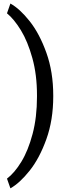

<svg xmlns="http://www.w3.org/2000/svg" viewBox="-20 -822 389 1072"><path d="M38.1 229.5 19 175.3Q61 143.6 99.1 81.3Q137.2 19 161.9 -74Q186.5 -167 186.5 -282.7V-290Q186.5 -404.8 160.6 -497.8Q134.8 -590.8 96.7 -653.1Q58.6 -715.3 19 -747.6L38.1 -802.2Q90.3 -773.4 145.5 -703.9Q200.7 -634.3 239 -527.3Q277.3 -420.4 277.3 -288.6V-283.7Q277.3 -151.9 239 -45.2Q200.7 61.5 145.5 130.9Q90.3 200.2 38.1 229.5Z"/></svg>

Font: Heebo
Style: Regular
Weight: 400
Designer: Oded Ezer
Foundry: Meir Sadan
Version: Version 2.001; ttfautohint (v1.5.14-ce02) -l 8 -r 50 -G 200 